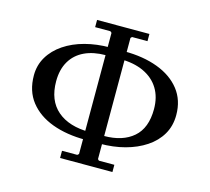

<svg xmlns="http://www.w3.org/2000/svg" viewBox="-98 -785 983 900"><g transform="rotate(15 393.5 -335.0)"><path d="M266 0V-35H340L347 -41V-629L340 -635H266V-670H520V-635H445L439 -629V-41L445 -35H520V0ZM359 -113Q267 -113 197 -139Q127 -165 87 -216Q47 -267 47 -343Q47 -392 71 -432.5Q95 -473 138 -502Q181 -531 237.5 -546Q294 -561 359 -561L349 -521Q289 -521 245.5 -500.5Q202 -480 178.5 -440Q155 -400 155 -343Q155 -250 211.5 -201.5Q268 -153 369 -153ZM428 -113 438 -153Q528 -153 580 -198Q632 -243 632 -335Q632 -393 606.5 -434.5Q581 -476 533 -498.5Q485 -521 418 -521L428 -561Q520 -561 590.5 -534.5Q661 -508 700.5 -457.5Q740 -407 740 -335Q740 -282 716 -241Q692 -200 649 -171.5Q606 -143 550 -128Q494 -113 428 -113Z"/></g></svg>

Font: Brygada 1918 Medium
Style: Regular
Weight: 500
Designer: Mateusz Machalski | Borys Kosmynka | Przemek Hoffer
Foundry: NIEPODLEGLA 2018
Version: Version 3.006